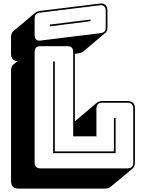

<svg xmlns="http://www.w3.org/2000/svg" viewBox="-20 -992 835 1131"><path d="M600 119H91Q67 119 56 108Q45 97 45 73V-575Q45 -588 48.5 -597Q52 -606 59 -612L84 -633Q65 -632 55 -643.5Q45 -655 45 -677V-773Q45 -786 48.5 -794.5Q52 -803 58 -808L188 -917Q192 -921 200.5 -924Q209 -927 219 -928L568 -971Q590 -974 601.5 -962.5Q613 -951 613 -928V-832Q613 -819 609.5 -810Q606 -801 599 -797L470 -688Q465 -684 457 -681.5Q449 -679 439 -677L421 -675V-277L423 -279L552 -388Q557 -392 565.5 -394.5Q574 -397 584 -397H729Q753 -397 764 -386Q775 -375 775 -351V-36Q775 -23 771.5 -14Q768 -5 761 1L631 109Q627 113 618.5 116Q610 119 600 119ZM567 -796Q586 -798 594.5 -805.5Q603 -813 603 -832V-928Q603 -945 594.5 -954Q586 -963 569 -961L220 -918Q201 -916 192.5 -908.5Q184 -901 184 -882V-786Q184 -769 192.5 -760Q201 -751 218 -753ZM274 -847 513 -877V-867L274 -837ZM729 0Q748 0 756.5 -8.5Q765 -17 765 -36V-351Q765 -370 756.5 -378.5Q748 -387 729 -387H584Q565 -387 556.5 -378.5Q548 -370 548 -351V-189H411V-684Q411 -703 402.5 -711.5Q394 -720 375 -720H220Q201 -720 192.5 -711.5Q184 -703 184 -684V-36Q184 -17 192.5 -8.5Q201 0 220 0ZM293 -90V-630H303V-100H651V-297H661V-90Z"/></svg>

Font: Bungee Shade
Style: Regular
Weight: 400
Designer: David Jonathan Ross
Foundry: David Jonathan Ross
Version: Version 1.001;PS 1.0;hotconv 1.0.72;makeotf.lib2.5.5900